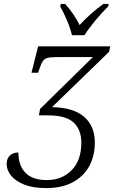

<svg xmlns="http://www.w3.org/2000/svg" viewBox="-20 -951 586 982"><path d="M216 11Q150 11 105 -6.5Q60 -24 37 -52.5Q14 -81 14 -112Q14 -141 31 -156Q48 -171 74 -171Q74 -105 110 -67.5Q146 -30 220 -30Q297 -30 346.5 -80.5Q396 -131 396 -222Q396 -286 357.5 -323.5Q319 -361 224 -361H179L185 -394L455 -659H272Q240 -659 223.5 -655Q207 -651 198 -636.5Q189 -622 179 -591L175 -579H141L175 -714H544L538 -686L246 -403Q356 -401 410.5 -353.5Q465 -306 465 -222Q465 -154 436.5 -101.5Q408 -49 352.5 -19Q297 11 216 11ZM348 -771Q340 -806 322.5 -847Q305 -888 288 -918L291 -931H313Q359 -880 387 -823Q412 -850 443.5 -878.5Q475 -907 509 -931H536L533 -918Q500 -885 467.5 -846Q435 -807 412 -771Z"/></svg>

Font: Noto Serif SemiCondensed Light
Style: Italic
Weight: 300
Width: 4
Italic angle: -12°
Designer: Monotype Design Team
Foundry: Monotype Imaging Inc.
Version: Version 2.013; ttfautohint (v1.8.4.7-5d5b)